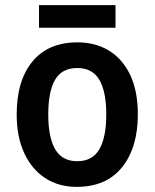

<svg xmlns="http://www.w3.org/2000/svg" viewBox="-20 -718 602 748"><path d="M517 -272Q517 -143 455.5 -66.5Q394 10 279 10Q208 10 155.5 -24.5Q103 -59 74 -122.5Q45 -186 45 -272Q45 -404 106.5 -478.5Q168 -553 282 -553Q352 -553 405 -520.5Q458 -488 487.5 -425.5Q517 -363 517 -272ZM168 -272Q168 -183 195 -136.5Q222 -90 281 -90Q340 -90 367 -136.5Q394 -183 394 -272Q394 -361 367 -407Q340 -453 281 -453Q221 -453 194.5 -407Q168 -361 168 -272ZM430 -698V-610H132V-698Z"/></svg>

Font: Noto Sans SemiCondensed SemiBold
Style: Regular
Weight: 600
Width: 4
Designer: Monotype Design Team
Foundry: Monotype Imaging Inc.
Version: Version 2.013; ttfautohint (v1.8.4.7-5d5b)